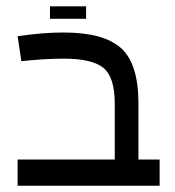

<svg xmlns="http://www.w3.org/2000/svg" viewBox="-20 -598 548 602"><path d="M480.5 -15.6H35.2V-97.7H339.8V-273.4Q339.8 -355.5 304.7 -384.8Q269.5 -414.1 179.7 -414.1Q121.1 -414.1 46.9 -406.2L35.2 -484.4Q113.3 -496.1 179.7 -496.1Q304.7 -496.1 359.4 -447.3Q414.1 -398.4 414.1 -273.4V-97.7H480.5ZM250 -539.1H136.7V-578.1H250Z"/></svg>

Font: 和音 by 宁静之雨，公众号njzyshare
Style: Regular
Weight: 400
Designer: Steve Matteson
Foundry: Ascender Corporation
Version: Version 6.00;June 8, 2018;FontCreator 11.0.0.2388 32-bit